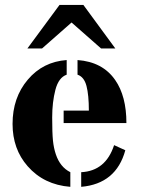

<svg xmlns="http://www.w3.org/2000/svg" viewBox="-20 -741 572 769"><path d="M305.2 -51.3Q403.3 -56.2 437 -159.7L481.9 -139.2Q445.3 -4.9 305.2 7.3ZM290.5 -500.5Q391.1 -493.2 441.4 -420.4Q486.3 -356 486.3 -248H234.9V-297.9H335.9Q335.9 -360.4 326.4 -396.7Q316.9 -433.1 290.5 -441.9ZM261.7 7.3Q155.8 -1 90.8 -75.2Q30.3 -144 30.3 -244.6Q30.3 -350.1 91.3 -421.9Q151.9 -493.7 247.1 -500.5V-441.9Q214.8 -430.7 201.9 -381.3Q189 -332 189 -270.3Q189 -208.5 192.1 -178Q195.3 -147.5 203.6 -123Q220.7 -71.8 261.7 -51.3ZM384.8 -546.9 266.6 -650.9 148.4 -546.9H89.8L218.3 -721.2H314L441.9 -546.9Z"/></svg>

Font: Stardos Stencil
Style: Bold
Weight: 700
Designer: vernon adams
Foundry: vernon adams
Version: Version 1.000